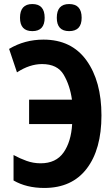

<svg xmlns="http://www.w3.org/2000/svg" viewBox="-20 -920 540 950"><path d="M199 10Q111 10 47 -27V-153Q78 -136 111.5 -124Q145 -112 181 -112Q257 -112 294.5 -165.5Q332 -219 337 -306H124V-427H336Q326 -498 295 -550.5Q264 -603 188 -603Q127 -603 64 -562L25 -678Q102 -724 195 -724Q334 -724 408 -621Q482 -518 482 -349Q482 -181 409 -85.5Q336 10 199 10ZM322 -766Q384 -766 384 -832Q384 -900 322 -900Q261 -900 261 -832Q261 -766 322 -766ZM140 -766Q201 -766 201 -832Q201 -900 140 -900Q79 -900 79 -832Q79 -766 140 -766Z"/></svg>

Font: Noto Sans Mono Condensed Extra
Style: Regular
Weight: 800
Width: 3
Designer: Monotype Design Team
Foundry: Monotype Imaging Inc.
Version: Version 1.900